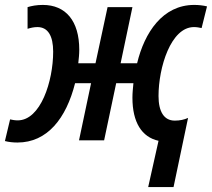

<svg xmlns="http://www.w3.org/2000/svg" viewBox="-47 -570 861 780"><path d="M555 190H658L717 -91C702 -84 684 -80 663 -80C619 -80 597 -117 597 -180C597 -296 647 -460 741 -460C752 -460 763 -458 772 -456L794 -544C778 -548 760 -550 742 -550C614 -550 540 -438 510 -313H443L491 -541H390L341 -313H271C273 -331 275 -350 275 -368C275 -485 220 -550 127 -550C102 -550 81 -546 65 -541V-453C78 -457 91 -460 105 -460C148 -460 169 -424 169 -360C169 -240 118 -81 25 -81C13 -81 3 -83 -6 -85L-27 3C-12 7 6 9 24 9C145 9 222 -89 258 -232H323L274 0H376L425 -232H495C493 -211 491 -192 491 -173C491 -73 529 -13 597 2Z"/></svg>

Font: Noto Sans Display SemiCondensed Medium
Style: Italic
Weight: 500
Width: 4
Italic angle: -12°
Designer: Monotype Design Team
Foundry: Monotype Imaging Inc.
Version: Version 1.900